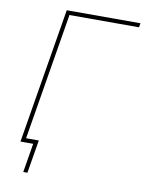

<svg xmlns="http://www.w3.org/2000/svg" viewBox="-96 -794 767 1017"><g transform="rotate(10 288.0 -286.0)"><path d="M575.7 -727.5 571.8 -705.1H197.8L81.1 0H58.6L179.2 -727.5ZM101.1 156.2 127 0H74.2L78.1 -22.5H153.3L123.5 156.2Z"/></g></svg>

Font: Inter 20pt Thin
Style: Italic
Weight: 250
Italic angle: -9.3988°
Version: Version 4.001;git-66647c0bb